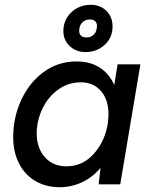

<svg xmlns="http://www.w3.org/2000/svg" viewBox="-20 -768 630 800"><path d="M399 -69Q366 -29 321.5 -8.5Q277 12 229 12Q171 12 127 -14Q83 -40 59 -87.5Q35 -135 35 -196Q35 -279 68.5 -351.5Q102 -424 162 -468Q222 -512 299 -512Q356 -512 395.5 -486.5Q435 -461 456 -414L470 -500H565L481 0H391ZM257 -75Q322 -75 367.5 -123.5Q413 -172 427 -242L430 -260Q432 -282 432 -294Q432 -353 400.5 -389Q369 -425 317 -425Q264 -425 222 -394.5Q180 -364 156.5 -314.5Q133 -265 133 -212Q133 -151 167 -113Q201 -75 257 -75ZM244 -638Q244 -685 277 -716.5Q310 -748 359 -748Q398 -748 423.5 -722.5Q449 -697 449 -658Q449 -611 416 -581Q383 -551 336 -551Q297 -551 270.5 -576Q244 -601 244 -638ZM340 -612Q360 -612 372 -625Q384 -638 384 -661Q384 -673 376 -680Q368 -687 355 -687Q335 -687 322.5 -674Q310 -661 310 -639Q310 -626 318 -619Q326 -612 340 -612Z"/></svg>

Font: Oak Sans Medium
Style: Italic
Weight: 500
Italic angle: -9.49998°
Foundry: Erik Kennedy, Walven
Version: Version 1.000